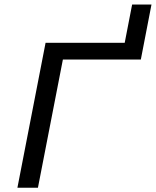

<svg xmlns="http://www.w3.org/2000/svg" viewBox="-20 -853 708 872"><path d="M546.4 -658.7 580.1 -832.5H668L619.6 -582.5H265.6L152.3 -0.5H59.1L187 -658.7Z"/></svg>

Font: Cousine
Style: Italic
Weight: 400
Italic angle: -12°
Monospace: yes
Designer: Steve Matteson
Foundry: Monotype Imaging Inc.
Version: Version 1.21